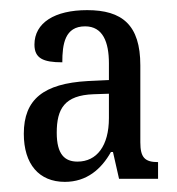

<svg xmlns="http://www.w3.org/2000/svg" viewBox="-20 -739 350 379"><path d="M108 -380C151 -380 180 -405 199 -439H203L215 -386H292V-419C266 -419 257 -428 257 -458V-610C257 -690 221 -719 152 -719C88 -719 48 -694 48 -651C48 -624 65 -616 103 -616C103 -652 108 -687 148 -687C183 -687 195 -656 195 -614V-581L153 -579C66 -574 27 -543 27 -475C27 -415 57 -380 108 -380ZM133 -420C108 -420 92 -434 92 -477C92 -524 107 -551 165 -553L195 -554V-506C195 -451 171 -420 133 -420Z"/></svg>

Font: Noto Serif Myanmar ExtCond
Style: Regular
Weight: 400
Width: 2
Designer: Ben Mitchell and the Monotype Design Team
Foundry: Monotype Imaging Inc.
Version: Version 2.106